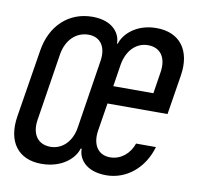

<svg xmlns="http://www.w3.org/2000/svg" viewBox="-68 -631 736 712"><g transform="rotate(10 300.0 -275.0)"><path d="M132 10C213 10 257 -37 266 -71H270C269 -37 296 10 376 10C451 10 516 -42 540 -125H465C452 -85 418 -58 379 -58C334 -58 310 -93 318 -147L335 -253H561L585 -403C600 -499 554 -560 466 -560C388 -560 344 -513 334 -478H331C332 -513 304 -560 225 -560C136 -560 70 -499 55 -402L14 -147C-1 -51 44 10 132 10ZM154 -58C107 -58 82 -93 90 -147L130 -402C139 -457 175 -492 222 -492C267 -492 291 -457 282 -403L242 -147C234 -93 199 -58 154 -58ZM345 -320 358 -403C367 -457 401 -492 446 -492C493 -492 517 -457 509 -403L496 -320Z"/></g></svg>

Font: JetBrains Mono Light
Style: Italic
Weight: 336
Italic angle: -9°
Monospace: yes
Designer: Philipp Nurullin, Konstantin Bulenkov
Foundry: JetBrains
Version: Version 2.305